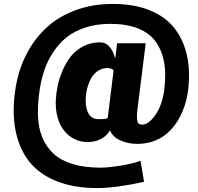

<svg xmlns="http://www.w3.org/2000/svg" viewBox="-20 -830 1003 974"><path d="M480.5 -225.6H486.8Q493.2 -225.6 500.5 -225.6Q507.8 -225.6 515.4 -227.1Q522.9 -228.5 526.4 -231.9L555.7 -467.8Q556.6 -476.6 545.9 -480.7Q535.2 -484.9 525.9 -484.9Q497.6 -484.9 475.3 -469.5Q453.1 -454.1 440.4 -429.2Q427.7 -404.3 421.4 -377.4Q415 -350.6 414.6 -323.2Q414.6 -321.8 414.6 -320.8Q414.6 -279.3 429.7 -252.9Q445.3 -225.6 480.5 -225.6ZM472.7 124Q354 124 266.6 88.9Q179.2 53.7 127.9 -10.7Q77.1 -76.2 59.1 -167Q49.3 -215.3 49.3 -269Q49.3 -317.4 57.1 -370.6Q70.3 -465.3 109.1 -544.9Q147.9 -624.5 209.5 -683.8Q271 -743.2 358.9 -776.6Q446.8 -810.1 552.2 -810.1Q659.7 -810.1 739 -778.1Q818.4 -746.1 864.5 -687.5Q910.6 -628.9 928.2 -549.3Q939 -501.5 939 -447.3Q939 -411.1 934.1 -372.1Q931.2 -347.7 925 -322.5Q918.9 -297.4 908 -270.3Q897 -243.2 882.6 -219Q868.2 -194.8 847.4 -172.6Q826.7 -150.4 802 -134.5Q777.3 -118.7 745.1 -109.4Q712.9 -100.1 676.3 -100.1Q630.9 -100.1 591.6 -117.2Q552.2 -134.3 537.6 -168.9Q524.9 -144.5 498.3 -128.7Q471.7 -112.8 441.9 -110.4Q433.6 -109.4 425.3 -109.4Q379.4 -109.4 343.3 -132.8Q300.8 -160.2 280.3 -210.9Q262.7 -253.9 262.7 -306.2Q262.7 -314.9 263.2 -323.7Q265.1 -358.4 272.7 -395.3Q280.3 -432.1 297.6 -472.4Q314.9 -512.7 339.1 -543.7Q363.3 -574.7 401.9 -595Q440.4 -615.2 487.3 -615.2Q541 -615.2 563 -537.6Q563.5 -536.6 563.7 -536.1Q564 -535.6 564.2 -534.7Q564.5 -533.7 564.5 -533.2L574.2 -610.4H719.2L679.7 -295.4Q679.7 -294.4 678.7 -287.4Q677.7 -280.3 677.2 -276.4Q676.8 -272.5 676 -264.2Q675.3 -255.9 675 -250.5Q674.8 -245.1 674.6 -237.3Q674.3 -229.5 675.3 -224.4Q676.3 -219.2 677.5 -213.9Q678.7 -208.5 680.9 -205.3Q683.1 -202.1 686.5 -200.7Q694.3 -197.8 702.1 -197.8Q731.4 -198.2 762.7 -239.3Q802.7 -292 813 -373Q817.9 -411.6 817.9 -445.8Q818.4 -482.4 812.5 -513.7Q801.8 -574.2 769.8 -618.7Q737.8 -663.1 679.7 -686Q621.6 -709 538.6 -709Q469.7 -709 413.3 -690.4Q356.9 -671.9 318.1 -640.9Q279.3 -609.9 250.2 -565.9Q221.2 -522 205.1 -474.4Q189 -426.8 180.7 -371.6Q172.4 -312 172.4 -260.3Q172.4 -250 172.9 -240.2Q174.8 -179.7 195.3 -131.3Q215.8 -83 252.7 -49.3Q289.6 -15.6 349.4 2.4Q409.2 20.5 489.7 20.5Q528.8 20.5 590.3 10.5Q651.9 0.5 692.9 -14.2L710.9 92.3Q567.4 124 472.7 124Z"/></svg>

Font: Oswald
Style: Heavy
Weight: 800
Designer: Vernon Adams
Foundry: Vernon Adams
Version: 3.0; ttfautohint (v0.95) -l 8 -r 50 -G 200 -x 0 -w "G" -W -c